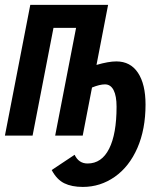

<svg xmlns="http://www.w3.org/2000/svg" viewBox="-36 -548 656 776"><path d="M552.2 -125.5Q552.2 -25.4 519.3 50Q486.3 125.5 428 166.5Q369.6 207.5 298.8 207.5Q253.9 207.5 223.6 192.6Q193.4 177.7 172.9 139.2L265.6 77.6Q282.2 112.8 317.9 112.8Q375 112.8 405 53.2Q435.1 -6.3 435.1 -116.7Q435.1 -160.6 423.1 -183.8Q411.1 -207 388.2 -207Q367.2 -207 335.9 -194.3L298.3 0H187L271.5 -435.5H180.2L95.7 0H-16.1L86.4 -528.3H400.9L354 -285.6Q402.8 -299.8 434.1 -299.8Q491.2 -299.8 521.7 -253.7Q552.2 -207.5 552.2 -125.5Z"/></svg>

Font: Cousine
Style: Bold Italic
Weight: 700
Italic angle: -12°
Monospace: yes
Designer: Steve Matteson
Foundry: Ascender Corporation
Version: Version 1.20